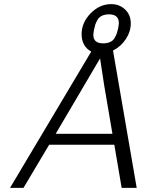

<svg xmlns="http://www.w3.org/2000/svg" viewBox="-20 -914 715 934"><path d="M28.8 0 423.8 -663.1Q377 -689 377 -748Q377 -804.2 420.9 -849.1Q464.8 -894 521 -894Q561 -894 588.6 -867.9Q616.2 -841.8 616.2 -799.8Q616.2 -760.7 592.5 -724.4Q568.8 -688 529.8 -668L645 0H571.8L536.1 -210H219.2L94.2 0ZM251 -263.2H526.9L486.8 -499L466.8 -629.9ZM434.1 -744.1Q434.1 -703.1 481.9 -703.1Q502 -703.1 516.4 -710Q530.8 -716.8 538.3 -730.5Q545.9 -744.1 548.3 -752Q550.8 -759.8 554.2 -773.9Q558.1 -792 558.1 -801.8Q558.1 -843.8 511.2 -844.2Q490.2 -844.2 475.6 -837.2Q460.9 -830.1 453.4 -815.9Q445.8 -801.8 443.4 -793.9Q440.9 -786.1 438 -772Q434.1 -753.9 434.1 -744.1Z"/></svg>

Font: CMU Bright
Style: Oblique
Weight: 500
Italic angle: -12°
Version: Version 0.7.0